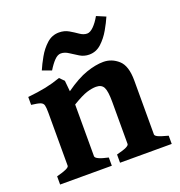

<svg xmlns="http://www.w3.org/2000/svg" viewBox="-119 -746 792 847"><g transform="rotate(-20 276.5 -322.5)"><path d="M301.8 0V-38.6Q335 -46.9 348.1 -53.5Q361.3 -60.1 361.3 -66.4V-264.6Q361.3 -314 351.8 -332.5Q342.3 -351.1 316.4 -351.1Q296.9 -351.1 272.5 -343.5Q248 -335.9 203.6 -309.1V-66.4Q203.6 -51.3 263.2 -38.6V0H20.5V-38.6Q80.1 -53.7 80.1 -66.4V-314.5Q80.1 -338.9 77.4 -350.1Q74.7 -361.3 62.5 -366Q50.3 -370.6 20.5 -374V-411.1Q68.4 -416 104.5 -423.3Q140.6 -430.7 176.3 -443.4L196.8 -422.9L201.7 -372.1Q259.3 -413.1 303.7 -428.2Q348.1 -443.4 383.8 -443.4Q423.3 -443.4 454.1 -416Q484.9 -388.7 484.9 -319.3V-66.4Q484.9 -60.1 496.8 -54Q508.8 -47.9 544.4 -38.6V0ZM465.8 -626.5Q455.1 -601.6 437.5 -570.8Q419.9 -540 395.3 -517.3Q370.6 -494.6 337.9 -494.6Q314.5 -494.6 294.4 -506.6Q274.4 -518.6 256.6 -530.5Q238.8 -542.5 220.7 -542.5Q205.6 -542.5 190.2 -526.6Q174.8 -510.7 159.2 -484.9L116.7 -500.5Q127.4 -525.9 144.8 -556.6Q162.1 -587.4 187 -609.9Q211.9 -632.3 244.6 -632.3Q270 -632.3 290 -620.6Q310.1 -608.9 327.1 -596.9Q344.2 -585 360.8 -585Q375 -585 391.6 -601.3Q408.2 -617.7 423.3 -644.5Z"/></g></svg>

Font: Namdhinggo ExtraBold
Style: Regular
Weight: 800
Designer: Victor Gaultney
Foundry: SIL International
Version: Version 3.001